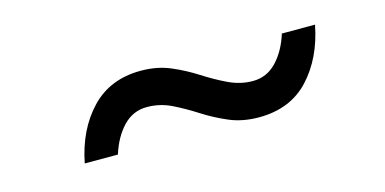

<svg xmlns="http://www.w3.org/2000/svg" viewBox="-31 -486 662 330"><g transform="rotate(-15 300.0 -321.0)"><path d="M401 -256Q372 -256 348.5 -266Q325 -276 304 -289.5Q283 -303 262.5 -313Q242 -323 219 -323Q194 -323 176.5 -304.5Q159 -286 150 -257H91Q102 -314 136 -350Q170 -386 225 -386Q254 -386 277.5 -376Q301 -366 322 -352.5Q343 -339 364 -329Q385 -319 407 -319Q432 -319 449.5 -337.5Q467 -356 476 -385H535Q524 -328 490.5 -292Q457 -256 401 -256Z"/></g></svg>

Font: DM Mono Light
Style: Italic
Weight: 300
Italic angle: -10°
Designer: Colophon Foundry
Foundry: Colophon Foundry
Version: Version 1.000; ttfautohint (v1.8.2.53-6de2)